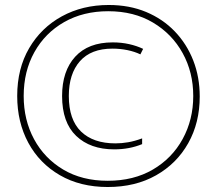

<svg xmlns="http://www.w3.org/2000/svg" viewBox="-20 -742 870 770"><path d="M412 8Q302 8 220 -39.5Q138 -87 93.5 -169.5Q49 -252 49 -357Q49 -467 97 -549Q145 -631 228 -676.5Q311 -722 416 -722Q499 -722 566 -694Q633 -666 681 -616Q729 -566 755 -499.5Q781 -433 781 -355Q781 -250 735 -168Q689 -86 606 -39Q523 8 412 8ZM412 -17Q516 -17 593 -62Q670 -107 712.5 -184.5Q755 -262 755 -357Q755 -452 712.5 -529Q670 -606 593.5 -651.5Q517 -697 414 -697Q314 -697 237.5 -653.5Q161 -610 118 -533Q75 -456 75 -357Q75 -261 116.5 -184Q158 -107 233.5 -62Q309 -17 412 -17ZM438 -143Q342 -143 285.5 -197Q229 -251 229 -357Q229 -457 281.5 -514.5Q334 -572 432 -572Q467 -572 498 -565Q529 -558 554 -546L543 -524Q520 -535 491 -541Q462 -547 431 -547Q345 -547 300.5 -496.5Q256 -446 256 -357Q256 -262 305 -214.5Q354 -167 443 -167Q468 -167 494 -171.5Q520 -176 550 -187V-164Q499 -143 438 -143Z"/></svg>

Font: Noto Sans Lao UI ExtCond Thin
Style: Regular
Weight: 100
Width: 2
Designer: Monotype Design Team
Foundry: Monotype Imaging Inc.
Version: Version 2.000; ttfautohint (v1.8.4.7-5d5b)